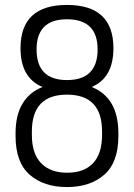

<svg xmlns="http://www.w3.org/2000/svg" viewBox="-20 -751 542 777"><path d="M439 -556Q439 -436 351 -399Q459 -356 459 -212V-200Q459 -94 402 -44Q345 6 251 6Q157 6 100 -44Q43 -94 43 -200V-212Q43 -355 152 -399Q63 -436 63 -556Q63 -731 251 -731Q439 -731 439 -556ZM393 -205V-219Q393 -368 251 -368Q109 -368 109 -219V-205Q109 -129 146.5 -90.5Q184 -52 252 -52Q320 -52 356.5 -90.5Q393 -129 393 -205ZM251 -673Q128 -673 128 -551Q128 -427 251 -427Q375 -427 375 -551Q375 -673 251 -673Z"/></svg>

Font: Dosis
Style: Regular
Weight: 400
Designer: Edgar Tolentino, Pablo Impallari, Igino Marini
Foundry: Edgar Tolentino, Pablo Impallari, Igino Marini
Version: Version 1.007